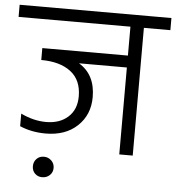

<svg xmlns="http://www.w3.org/2000/svg" viewBox="-74 -684 796 867"><g transform="rotate(5 324.0 -250.5)"><path d="M149 40C135.7 40 124.7 44.5 116 53.5C107.3 62.5 103 73.7 103 87C103 100.3 107.3 111.3 116 120C124.7 128.7 135.7 133 149 133C162.3 133 173.7 128.7 183 120C192.3 111.3 197 100.3 197 87C197 73.7 192.3 62.5 183 53.5C173.7 44.5 162.3 40 149 40ZM-20 -634V-579H487V-448H99V-394C155.7 -394 200.3 -381.5 233 -356.5C265.7 -331.5 282 -294.3 282 -245C282 -205 269.3 -173.7 244 -151C218.7 -128.3 185.7 -117 145 -117C107 -117 68.7 -126.3 30 -145V-88C65.3 -72.7 104.3 -65 147 -65C207 -65 255 -82 291 -116C327 -150 345 -193.7 345 -247C345 -315 320 -364 270 -394H487V0H548V-579H668V-634Z"/></g></svg>

Font: Hind Light
Style: Regular
Weight: 300
Designer: Manushi Parikh, Satya Rajpurohit
Foundry: Indian Type Foundry
Version: Version 1.201;PS 1.0;hotconv 1.0.78;makeotf.lib2.5.61930; tt